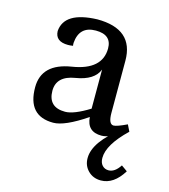

<svg xmlns="http://www.w3.org/2000/svg" viewBox="-103 -561 741 844"><g transform="rotate(15 267.0 -139.0)"><path d="M203.6 -50.3Q242.7 -50.3 313 -93.8V-271.5Q292.5 -219.2 209.2 -205.8Q126 -192.4 126 -125.5Q126.5 -50.3 203.6 -50.3ZM385.3 9.8Q319.3 9.8 314.9 -56.2Q217.3 9.8 165.5 9.8Q48.8 9.8 48.8 -120.6Q48.8 -228.5 181.4 -249.5Q314 -270.5 314.5 -367.7Q314.5 -430.2 242.7 -430.2Q167.5 -430.2 161.6 -352.5Q161.6 -343.3 162.6 -339.4Q149.9 -337.4 140.1 -337.4Q82 -337.4 80.6 -384.8Q87.4 -474.6 235.8 -479.5Q401.9 -479.5 401.9 -335.4V-98.6Q401.9 -46.9 425.3 -46.9Q440.9 -47.4 484.9 -68.4L499.5 -38.6Q424.3 9.8 385.3 9.8ZM433.1 200.7Q397.9 200.7 375 177.7Q352.1 154.8 352.1 120.6Q352.1 45.4 467.3 -40.5L499.5 -38.6Q414.6 42.5 414.6 103Q414.6 124.5 425.8 136.7Q437 148.9 454.6 148.9Q482.9 148.9 506.3 112.8L533.7 132.3Q491.7 200.7 433.1 200.7Z"/></g></svg>

Font: Almanac
Style: Regular
Weight: 400
Designer: Eden's Almanac
Version: Version 3.501;March 28, 2021;FontCreator 13.0.0.2683 64-bit